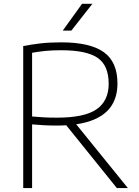

<svg xmlns="http://www.w3.org/2000/svg" viewBox="-20 -964 714 984"><path d="M99 0V-728Q140 -736 186.5 -741.5Q233 -747 294 -747Q441 -747 511.5 -697Q582 -647 582 -536Q582 -358 370.5 -327L635.5 0H579L319.5 -322Q296.5 -320.5 271.5 -320.5Q233.5 -320.5 204.8 -322.2Q176 -324 144.5 -326.5V0ZM272 -361Q413.5 -361 475.2 -404.2Q537 -447.5 537 -534.5Q537 -629 479.8 -667.8Q422.5 -706.5 294 -706.5Q245.5 -706.5 212 -703Q178.5 -699.5 144.5 -693.5V-367Q180 -364 205.8 -362.5Q231.5 -361 272 -361ZM301.5 -807 400.5 -944.5H453.5L345.5 -807Z"/></svg>

Font: Encode Sans SemiExpanded SemiExpanded ExtraLight
Style: Regular
Weight: 200
Width: 6
Designer: Multiple Designers
Foundry: Impallari Type
Version: Version 3.000; ttfautohint (v1.8.3) -l 8 -r 50 -G 200 -x 14 